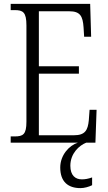

<svg xmlns="http://www.w3.org/2000/svg" viewBox="-20 -734 555 988"><path d="M35 0H381C336 14 290 64 290 128C290 201 330 234 394 234C413 234 436 228 454 219V179C434 186 418 189 401 189C368 189 342 169 342 119C342 55 388 14 424 0H471L477 -169H441L437 -115C432 -64 418 -38 361 -38H180V-355H386V-393H180V-676H336C393 -676 406 -651 410 -593L413 -545H449L444 -714H35V-682H55C98 -682 116 -672 116 -603V-108C116 -42 99 -32 55 -32H35Z"/></svg>

Font: Noto Serif Sinhala Condensed Light
Style: Regular
Weight: 300
Width: 3
Designer: Jelle Bosma - Monotype Design Team
Foundry: Monotype Imaging Inc.
Version: Version 2.007